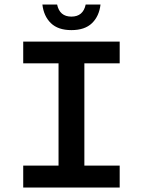

<svg xmlns="http://www.w3.org/2000/svg" viewBox="-20 -840 640 860"><path d="M299.8 -705.1Q240.2 -705.1 208 -736.3Q175.8 -767.6 169.9 -819.8H235.8Q247.1 -765.6 299.8 -765.6Q352.5 -765.6 363.8 -819.8H430.2Q424.3 -767.6 392.1 -736.3Q359.9 -705.1 299.8 -705.1ZM84 0V-98.1H242.2V-556.2H84V-653.8H516.1V-556.2H357.9V-98.1H516.1V0Z"/></svg>

Font: SourceCodePro-Semibold
Style: Regular
Weight: 600
Monospace: yes
Designer: Paul D. Hunt
Foundry: Adobe Systems Incorporated
Version: Version 1.009;PS 1.000;hotconv 1.0.70;makeotf.lib2.5.5900